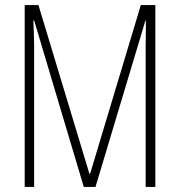

<svg xmlns="http://www.w3.org/2000/svg" viewBox="-20 -734 705 754"><path d="M309 0 114 -654H111Q113 -607 113.5 -585.5Q114 -564 114 -554V0H77V-714H131L331 -52H334L533 -714H590V0H552V-551Q552 -561 552.5 -584Q553 -607 553 -653H551L355 0Z"/></svg>

Font: Noto Sans Arabic ExtCond ExtLt
Style: Regular
Weight: 200
Width: 2
Designer: Monotype Design Team, Nadine Chahine, Nizar Qandah and Khaled Hosny
Foundry: Monotype Imaging Inc.
Version: Version 2.012; ttfautohint (v1.8.4.7-5d5b)